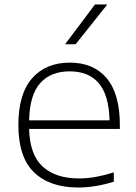

<svg xmlns="http://www.w3.org/2000/svg" viewBox="-20 -828 606 857"><path d="M329 9Q202.5 9 132.2 -58.5Q62 -126 62 -270Q62 -409 123.5 -478.8Q185 -548.5 291.5 -548.5Q398 -548.5 456.5 -478.5Q515 -408.5 515 -269.5V-252.5H110Q113 -136 171.2 -83.8Q229.5 -31.5 333 -31.5Q369.5 -31.5 408 -38.5Q446.5 -45.5 488 -58.5V-17Q404.5 9 329 9ZM291 -509.5Q206.5 -509.5 159.5 -457Q112.5 -404.5 110 -291H469Q466 -403.5 421 -456.5Q376 -509.5 291 -509.5ZM270.5 -630.5 404 -808H459L317.5 -630.5Z"/></svg>

Font: Encode Sans Expanded Expanded ExtraLight
Style: Regular
Weight: 200
Width: 7
Designer: Multiple Designers
Foundry: Impallari Type
Version: Version 3.000; ttfautohint (v1.8.3) -l 8 -r 50 -G 200 -x 14 